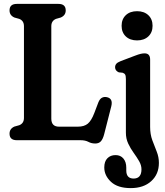

<svg xmlns="http://www.w3.org/2000/svg" viewBox="-20 -720 846 986"><path d="M292 -630 267.5 -623Q243.5 -613 243.5 -585.5V-111Q243.5 -69.5 283 -69.5H380Q412.5 -69.5 431 -85Q449.5 -100.5 464.5 -140L485 -194Q492.5 -212.5 503.8 -218.2Q515 -224 529 -221Q561.5 -214 551.5 -174L515 -31Q508.5 -6 498.2 5.5Q488 17 469 17Q449.5 17 433.8 8.5Q418 0 393 0H66.5Q29 0 29 -33.5Q29 -59 54 -70L79 -77Q103 -86.5 103 -114.5V-585.5Q103 -613.5 79 -623L54 -630Q29 -641 29 -666.5Q29 -700 66.5 -700H280Q317.5 -700 317.5 -666.5Q317.5 -641 292 -630ZM684 -512.5Q647.5 -512.5 626 -533Q604.5 -553.5 604.5 -587.5Q604.5 -621.5 626 -642Q647.5 -662.5 684 -662.5Q720 -662.5 741.8 -642Q763.5 -621.5 763.5 -587.5Q763.5 -553.5 741.8 -533Q720 -512.5 684 -512.5ZM751 -68Q751 -30.5 762.2 0Q773.5 30.5 784.8 58.5Q796 86.5 796 116.5Q796 174.5 756.8 210.2Q717.5 246 651.5 246Q584.5 246 550 213.8Q515.5 181.5 515.5 140Q515.5 109 531.5 92.8Q547.5 76.5 573.5 76.5Q599 76.5 613.8 94.2Q628.5 112 628.5 141V155.5Q628.5 197 666.5 197Q706.5 196.5 706.5 149.5Q706.5 128.5 694.5 107.8Q682.5 87 666.5 65Q650.5 43 638.5 17.5Q626.5 -8 626.5 -38.5V-313.5Q626.5 -330 622.8 -336.8Q619 -343.5 609.5 -346.5L590 -348.5Q571 -357 571 -374.5Q571 -384.5 577 -392Q583 -399.5 599.5 -406L672 -433.5Q691.5 -441 702.5 -443.5Q713.5 -446 722.5 -446Q751 -446 751 -414Z"/></svg>

Font: Fraunces 144pt S100 SemiBold
Style: Regular
Weight: 600
Version: Version 1.000; ttfautohint (v1.8.3)